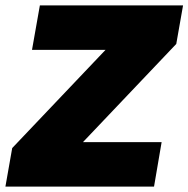

<svg xmlns="http://www.w3.org/2000/svg" viewBox="-32 -688 695 708"><path d="M-12 0 13 -142 357 -504H86L115 -668H643L618 -526L274 -164H564L536 0Z"/></svg>

Font: Gantari Black
Style: Italic
Weight: 900
Italic angle: -10°
Version: Version 1.000